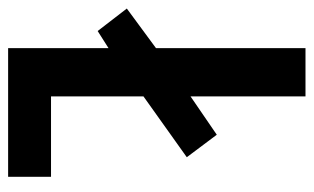

<svg xmlns="http://www.w3.org/2000/svg" viewBox="-180 -588 754 461"><g transform="rotate(90 196.5 -357.0)"><path d="M81 0H390V-103H197V-325L343 -429L289 -501L197 -438V-714H81V-355L-14 -285L40 -215L81 -241Z"/></g></svg>

Font: Noto Sans Myanmar ExtraCondensed SemiBold
Style: Regular
Weight: 600
Width: 2
Designer: Monotype Design Team
Foundry: Monotype Imaging Inc.
Version: Version 2.107